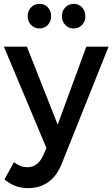

<svg xmlns="http://www.w3.org/2000/svg" viewBox="-25 -773 581 992"><path d="M239 -689Q239 -662 222 -644Q205 -626 179 -626Q153 -626 135.5 -644Q118 -662 118 -689Q118 -717 135.5 -735Q153 -753 179 -753Q205 -753 222 -735Q239 -717 239 -689ZM416 -689Q416 -662 399 -644Q382 -626 356 -626Q330 -626 312.5 -644Q295 -662 295 -689Q295 -717 312.5 -735Q330 -753 356 -753Q382 -753 399 -735Q416 -717 416 -689ZM121 199Q85 199 55.5 188Q26 177 -2 154L47 65Q66 79 82 85Q98 91 116 91Q170 91 197 32L215 -8L-5 -532H114L273 -129L421 -532H536L294 73Q269 136 225 167.5Q181 199 121 199Z"/></svg>

Font: Sapa
Style: Regular
Weight: 400
Version: Version 1.20 June 8, 2016